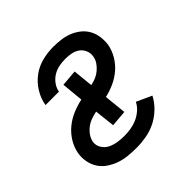

<svg xmlns="http://www.w3.org/2000/svg" viewBox="-145 -655 789 789"><g transform="rotate(-45 250.0 -260.0)"><path d="M217 8Q192 8 168 5.5Q144 3 122.5 -4.5Q101 -12 81.5 -25Q62 -38 49.5 -57Q37 -76 32.5 -99.5Q28 -123 32 -147Q37 -175 52.5 -200.5Q68 -226 91 -245Q114 -264 141.5 -275.5Q169 -287 197 -293L188 -388L259 -394L268 -306Q283 -309 297.5 -315Q312 -321 324.5 -331.5Q337 -342 346 -355.5Q355 -369 357 -384Q360 -401 353 -417Q346 -433 333 -442Q320 -451 303.5 -454.5Q287 -458 269 -458Q251 -458 232.5 -454.5Q214 -451 197.5 -441Q181 -431 169.5 -415Q158 -399 155 -381H77Q82 -413 100 -442.5Q118 -472 145 -492Q172 -512 204.5 -520Q237 -528 268 -528Q291 -528 313.5 -525Q336 -522 356 -514Q376 -506 393 -492.5Q410 -479 420.5 -460Q431 -441 434 -419Q437 -397 434 -374Q429 -347 414.5 -322Q400 -297 378 -278Q356 -259 329.5 -247Q303 -235 276 -229L286 -132L215 -126L205 -215Q190 -212 174 -206.5Q158 -201 144.5 -191Q131 -181 121 -167Q111 -153 108 -137Q105 -117 115.5 -100.5Q126 -84 142.5 -76Q159 -68 178 -65Q197 -62 217 -62Q235 -62 254 -65Q273 -68 290.5 -75.5Q308 -83 324 -96.5Q340 -110 349 -128L415 -98Q402 -72 379 -50Q356 -28 329.5 -15Q303 -2 274 3Q245 8 217 8Z"/></g></svg>

Font: Iosevka Curly
Style: Italic
Weight: 400
Italic angle: -9°
Monospace: yes
Designer: Belleve Invis
Foundry: Belleve Invis
Version: Version 22.1.2; ttfautohint (v1.8.4)